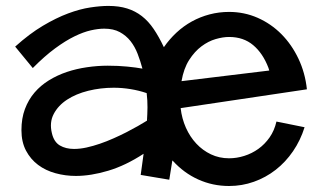

<svg xmlns="http://www.w3.org/2000/svg" viewBox="-20 -555 1075 643"><path d="M451.2 30.8 460.9 -40Q400.4 -0.5 342.3 16.8Q284.2 34.2 233.9 34.2Q198.7 34.2 165.8 25.1Q132.8 16.1 107.7 -2.7Q82.5 -21.5 67.1 -50.5Q51.8 -79.6 51.8 -119.1Q51.8 -158.7 63.5 -189.9Q75.2 -221.2 95.7 -245.1Q116.2 -269 144 -286.1Q171.9 -303.2 203.9 -314Q235.8 -324.7 271 -329.8Q306.2 -335 340.8 -335Q376.5 -335 406.2 -332Q436 -329.1 457 -325.2Q450.2 -350.6 440.9 -374.8Q431.6 -398.9 417 -417.5Q402.3 -436 381.1 -447.5Q359.9 -459 329.1 -459Q309.1 -459 284.2 -453.4Q259.3 -447.8 229.2 -433.1Q199.2 -418.5 164.3 -392.8Q129.4 -367.2 89.8 -327.1L30.8 -398.9Q78.6 -441.9 123.3 -468.5Q168 -495.1 208 -510Q248 -524.9 282.2 -530Q316.4 -535.2 342.8 -535.2Q378.4 -535.2 405.8 -526.6Q433.1 -518.1 455.1 -501Q477.1 -483.9 494.6 -458Q512.2 -432.1 528.8 -397Q547.4 -423.8 571 -445.8Q594.7 -467.8 622.6 -483.2Q650.4 -498.5 681.9 -506.8Q713.4 -515.1 747.1 -515.1Q797.9 -515.1 842.8 -495.4Q887.7 -475.6 922.4 -440.7Q957 -405.8 979.5 -358.4Q1002 -311 1007.8 -255.9L585 -192.9Q588.9 -158.2 602.5 -127.4Q616.2 -96.7 637.5 -74Q658.7 -51.3 686.5 -38.1Q714.4 -24.9 747.1 -24.9Q772.9 -24.9 798.3 -33Q823.7 -41 845.2 -56.4Q866.7 -71.8 882.8 -94.7Q898.9 -117.7 905.8 -147.9L1000 -128.9Q986.3 -85 961.4 -48.6Q936.5 -12.2 903.3 13.7Q870.1 39.6 830.3 53.7Q790.5 67.9 747.1 67.9Q692.4 67.9 644 46.1Q595.7 24.4 558.1 -17.1H557.1L546.9 46.9ZM472.2 -150.9Q473.6 -172.9 473.9 -195.6Q474.1 -218.3 471.2 -243.2Q445.3 -252 417 -256.6Q388.7 -261.2 360.8 -261.2Q316.9 -261.2 275.6 -251Q234.4 -240.7 204.6 -221.2Q174.8 -201.7 159.9 -173.3Q145 -145 153.8 -108.9Q160.6 -79.6 180.4 -67.9Q200.2 -56.2 228 -56.2Q247.6 -56.2 269.8 -61Q292 -65.9 314.7 -73.7Q337.4 -81.5 360.1 -91.6Q382.8 -101.6 403.3 -112.1Q423.8 -122.6 441.7 -132.8Q459.5 -143.1 472.2 -150.9ZM747.1 -431.2Q726.6 -431.2 702.1 -424.1Q677.7 -417 654.8 -399.9Q631.8 -382.8 613.5 -354.2Q595.2 -325.7 587.9 -283.2L881.8 -318.8L878.9 -328.1Q860.4 -376.5 827.9 -403.8Q795.4 -431.2 747.1 -431.2ZM479 -155.8Q479 -156.7 478.5 -156.7Q478 -156.7 478 -154.8Z"/></svg>

Font: McLaren
Style: Regular
Weight: 400
Designer: Astigmatic (AOETI)
Foundry: Astigmatic (AOETI)
Version: Version 1.000